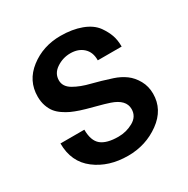

<svg xmlns="http://www.w3.org/2000/svg" viewBox="-169 -885 1020 1044"><g transform="rotate(-30 341.0 -362.5)"><path d="M457 -520V-522Q457.5 -571.3 426.8 -599.6Q396 -627.9 346.2 -627.9Q298.8 -627.9 258.8 -601.1Q219.2 -574.7 219.2 -530.8Q219.2 -491.2 261.2 -466.8Q302.2 -442.9 362.8 -428.2Q414.1 -415.5 482.9 -393.1Q522.9 -379.9 554 -357.2Q585 -334.5 606 -296.9Q627 -259.3 627 -212.9Q627 -113.8 540 -50.8Q453.1 12.2 341.8 12.2Q220.7 12.2 138.2 -50.8Q55.2 -113.8 55.2 -230H205.1Q205.1 -160.6 239.7 -132.3Q274.4 -104 347.2 -104Q397 -104 439.9 -127.9Q483.9 -152.3 483.9 -199.2Q483.9 -257.8 402.8 -285.2Q376.5 -294.4 319.1 -309.3Q261.7 -324.2 235.8 -333Q208 -342.3 187 -351.8Q166 -361.3 143.8 -376.5Q121.6 -391.6 107.4 -409.7Q93.3 -427.7 84.2 -454.1Q75.2 -480.5 75.2 -512.2Q75.2 -611.3 155.8 -673.8Q237.3 -736.8 347.2 -736.8Q420.4 -736.8 477.1 -715.8Q533.7 -694.8 562 -655.8Q585 -623 595.9 -592.3Q606.9 -561.5 606.9 -520Z"/></g></svg>

Font: Perun
Style: Bold
Weight: 700
Foundry: Copyright (c) Stefan Peev, Context Ltd, 2016
Version: Version 1.0000